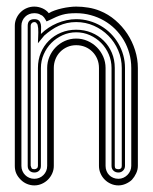

<svg xmlns="http://www.w3.org/2000/svg" viewBox="-20 -562 463 582"><path d="M397.9 -59.1Q397.9 -47.6 392.7 -36.5Q387.5 -25.4 379.9 -17.1Q376.2 -13.4 371.3 -10.3Q366.5 -7.1 361.1 -4.8Q355.7 -2.4 350 -1.2Q344.2 0 339.1 0Q326.9 0 316.2 -4.8Q305.4 -9.5 297.4 -17.6Q289.3 -25.6 284.7 -36.4Q280 -47.1 280 -59.1V-356Q280 -370.6 274.8 -383.2Q269.5 -395.8 260.1 -405.2Q250.7 -414.6 238.2 -419.8Q225.6 -425 210.9 -425Q196.3 -425 184 -419.6Q171.6 -414.1 162.5 -404.8Q153.3 -395.5 148.2 -382.8Q143.1 -370.1 143.1 -356V-59.1Q143.1 -47.1 138.3 -36.4Q133.5 -25.6 125.5 -17.6Q117.4 -9.5 106.7 -4.8Q95.9 0 84 0Q72.8 0 62 -4.4Q51.3 -8.8 43 -17.1Q33.9 -26.1 29.4 -36.1Q24.9 -46.1 24.9 -59.1V-483.9Q24.9 -495.8 29.7 -506.5Q34.4 -517.1 42.5 -525Q50.5 -533 61.3 -537.5Q72 -542 84 -542Q96.2 -542 108.3 -536.9Q120.4 -531.7 127.9 -522Q135.7 -526.9 146.2 -530.5Q156.7 -534.2 168 -536.7Q179.2 -539.3 190.4 -540.6Q201.7 -542 210.9 -542Q229.2 -542 247.8 -538.9Q266.4 -535.9 283 -529.1Q308.6 -518.8 329.7 -500.6Q350.8 -482.4 366 -459.4Q381.1 -436.3 389.5 -409.7Q397.9 -383.1 397.9 -356ZM377.9 -356Q377.9 -379.2 371.9 -400.5Q366 -421.9 355.1 -440.3Q344.2 -458.7 329 -473.9Q313.7 -489 295.2 -499.6Q276.6 -510.3 255.2 -516.1Q233.9 -522 210.9 -522Q197.8 -522 187.7 -520.9Q177.7 -519.8 168.6 -517.2Q159.4 -514.6 150.3 -510.6Q141.1 -506.6 129.9 -501L121.1 -497.1Q119.1 -500 117.6 -503.1Q116 -506.1 113.9 -508.8Q111.8 -511.5 109.3 -513.7Q106.7 -515.9 103 -517.1Q99.1 -520 93.9 -521Q88.6 -522 84 -522Q75.7 -522 68.6 -519.2Q61.5 -516.4 56.3 -511.2Q51 -506.1 48 -499.1Q44.9 -492.2 44.9 -483.9V-59.1Q44.9 -50.8 48 -43.7Q51 -36.6 56.3 -31.4Q61.5 -26.1 68.6 -23.1Q75.7 -20 84 -20Q92.3 -20 99.4 -23.1Q106.4 -26.1 111.7 -31.4Q116.9 -36.6 120 -43.7Q123 -50.8 123 -59.1V-356Q123 -374 129.9 -390.1Q136.7 -406.2 148.7 -418.5Q160.6 -430.7 176.6 -437.9Q192.6 -445.1 210.9 -445.1Q229.2 -445.1 245.5 -437.9Q261.7 -430.7 273.8 -418.5Q285.9 -406.2 293 -390.1Q300 -374 300 -356V-59.1Q300 -50.8 302.9 -43.7Q305.7 -36.6 310.8 -31.4Q315.9 -26.1 323.1 -23.1Q330.3 -20 339.1 -20Q346.9 -20 354 -23.2Q361.1 -26.4 366.3 -31.7Q371.6 -37.1 374.8 -44.2Q377.9 -51.3 377.9 -59.1ZM358.9 -59.1Q358.9 -50.8 353.1 -44.9Q347.4 -39.1 339.1 -39.1Q329.8 -39.1 324 -44.6Q318.1 -50 318.1 -59.1V-356Q318.1 -377.7 309.7 -397.3Q301.3 -417 286.7 -431.8Q272.2 -446.5 252.7 -455.3Q233.2 -464.1 210.9 -464.1Q189.2 -464.1 169.8 -455.3Q150.4 -446.5 135.7 -431.8Q121.1 -417 112.5 -397.3Q104 -377.7 104 -356V-59.1Q104 -50 98.5 -44.6Q93 -39.1 84 -39.1Q75 -39.1 69.5 -44.6Q64 -50 64 -59.1V-483.9Q64 -503.9 84 -503.9Q93.8 -503.9 98.1 -499.4Q102.5 -494.9 103.8 -488.2Q105 -481.4 104.5 -473.6Q104 -465.8 104 -459Q114.3 -469.2 126.7 -477.5Q139.2 -485.8 153.1 -491.7Q167 -497.6 181.6 -500.7Q196.3 -503.9 210.9 -503.9Q231.4 -503.9 250.4 -498.5Q269.3 -493.2 285.8 -483.5Q302.2 -473.9 315.7 -460.3Q329.1 -446.8 338.7 -430.3Q348.4 -413.8 353.6 -395Q358.9 -376.2 358.9 -356ZM349.1 -356Q349.1 -384 338.3 -409.3Q327.4 -434.6 308.6 -453.6Q289.8 -472.7 264.6 -483.9Q239.5 -495.1 210.9 -495.1Q196.3 -495.1 183.3 -492.2Q170.4 -489.3 158.4 -483.9Q146.5 -478.5 135.5 -470.9Q124.5 -463.4 114 -454.1L95 -430.9Q95 -433.6 95.2 -439Q95.5 -444.3 95.7 -450.7Q95.9 -457 96.1 -463.9Q96.2 -470.7 95.7 -476.4Q95.2 -482.2 94.1 -486.2Q93 -490.2 91.1 -491Q90.3 -493.2 88.3 -494.1Q86.2 -495.1 84 -495.1Q79.3 -495.1 76.2 -491.8Q73 -488.5 73 -483.9V-60.1Q74.5 -54 76.2 -51.5Q77.9 -49.1 84 -49.1Q88.6 -49.1 91.8 -51.8Q95 -54.4 95 -59.1V-356Q95 -380.9 103.8 -402Q112.5 -423.1 128.2 -438.7Q143.8 -454.3 165 -463.1Q186.3 -471.9 210.9 -471.9Q235.8 -471.9 257.2 -463.1Q278.6 -454.3 294.3 -438.7Q310.1 -423.1 319 -402Q327.9 -380.9 327.9 -356V-59.1Q327.9 -53 330.8 -51Q333.7 -49.1 339.1 -49.1Q343.5 -49.1 346.3 -51.4Q349.1 -53.7 349.1 -59.1Z"/></svg>

Font: TafelwerkOT
Style: Regular
Weight: 400
Designer: Peter Wiegel
Foundry: Peter Wiegel, based on an original design named Oxford by Christine Lord, 1969
Version: Version 1.000